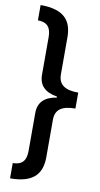

<svg xmlns="http://www.w3.org/2000/svg" viewBox="-111 -914 596 1139"><g transform="rotate(10 187.0 -344.0)"><path d="M37 -866V-774C94 -773 117 -745 117 -687V-460C117 -397 153 -360 227 -348V-342C154 -331 117 -293 117 -231V-2C117 57 94 85 37 86V178C179 178 227 116 227 17V-209C227 -273 270 -297 347 -297V-393C270 -393 227 -418 227 -482V-704C227 -803 182 -866 37 -866Z"/></g></svg>

Font: Noto Sans Malayalam UI Condensed SemiBold
Style: Regular
Weight: 600
Width: 3
Designer: Jelle Bosma - Monotype Design Team
Foundry: Monotype Imaging Inc.
Version: Version 2.104